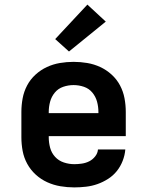

<svg xmlns="http://www.w3.org/2000/svg" viewBox="-20 -807 640 835"><path d="M303 8Q273 8 243 3Q213 -2 185.5 -14.5Q158 -27 135.5 -47.5Q113 -68 98.5 -94.5Q84 -121 78.5 -150.5Q73 -180 73 -210V-320Q73 -350 78.5 -379.5Q84 -409 98 -435.5Q112 -462 134.5 -482.5Q157 -503 184 -515.5Q211 -528 240.5 -533Q270 -538 300 -538Q330 -538 359.5 -533Q389 -528 416 -515.5Q443 -503 465.5 -482.5Q488 -462 502 -435.5Q516 -409 521.5 -379.5Q527 -350 527 -320V-215H192V-210Q192 -187 198 -164.5Q204 -142 219.5 -125Q235 -108 257.5 -100.5Q280 -93 303 -93Q319 -93 336 -95.5Q353 -98 368 -105.5Q383 -113 394 -127Q405 -141 406 -157H525Q523 -132 513.5 -107.5Q504 -83 488 -63Q472 -43 450 -29Q428 -15 404 -6.5Q380 2 354 5Q328 8 303 8ZM192 -315H408V-320Q408 -343 402 -365Q396 -387 381.5 -404.5Q367 -422 345 -429.5Q323 -437 300 -437Q277 -437 255 -429.5Q233 -422 218.5 -404.5Q204 -387 198 -365Q192 -343 192 -320ZM280 -583 220 -637 360 -787 440 -713Z"/></svg>

Font: Iosevka Curly Extended
Style: Bold
Weight: 700
Width: 7
Monospace: yes
Designer: Belleve Invis
Foundry: Belleve Invis
Version: Version 11.1.0; ttfautohint (v1.8.3)